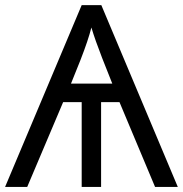

<svg xmlns="http://www.w3.org/2000/svg" viewBox="-20 -734 718 754"><path d="M449.2 -333H377V0H300.8V-333H228L86.9 0H0L300.8 -713.9H377.9L678.2 0H588.9ZM258.8 -405.8H420.9L380.9 -506.8Q353.5 -577.1 338.9 -626Q327.1 -578.1 295.9 -498Z"/></svg>

Font: Open Sans ACDW
Style: acdw
Weight: 400
Foundry: Ascender Corporation
Version: Version 1.10